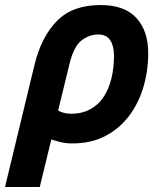

<svg xmlns="http://www.w3.org/2000/svg" viewBox="-69 -558 649 763"><path d="M-49 185 68 -300Q95 -411 157 -474.5Q219 -538 331 -538Q426 -538 473 -486.5Q520 -435 520 -347Q520 -277 501 -212.5Q482 -148 444 -97.5Q406 -47 349.5 -17.5Q293 12 218 12Q193 12 171 6.5Q149 1 135 -4L89 185ZM212 -106Q258 -106 291 -124.5Q324 -143 344.5 -175.5Q365 -208 374.5 -249.5Q384 -291 384 -337Q384 -375 369 -398Q354 -421 322 -421Q285 -421 254 -396.5Q223 -372 206 -299L162 -119Q167 -115 181.5 -110.5Q196 -106 212 -106Z"/></svg>

Font: Ubuntu Sans Mono
Style: Italic
Weight: 400
Italic angle: -13.5°
Monospace: yes
Designer: Dalton Maag Ltd
Foundry: Dalton Maag Ltd
Version: Version 1.006